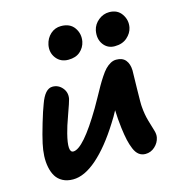

<svg xmlns="http://www.w3.org/2000/svg" viewBox="-112 -830 907 965"><g transform="rotate(-15 341.5 -347.5)"><path d="M525.9 -557.1Q488.3 -557.1 467 -586.7Q445.8 -616.2 454.1 -659.2Q460.9 -689.5 486.1 -709.7Q511.2 -730 542 -730Q585 -730 606.7 -698.2Q628.4 -666.5 621.1 -628.9Q615.2 -600.6 590.6 -578.9Q565.9 -557.1 525.9 -557.1ZM283.2 -551.8Q243.2 -551.8 220.5 -581.1Q197.8 -610.4 205.1 -649.9Q211.9 -683.1 235.1 -704.1Q258.3 -725.1 290 -725.1Q336.9 -725.1 359.1 -693.4Q381.3 -661.6 374 -622.1Q367.7 -591.8 344.7 -571.8Q321.8 -551.8 283.2 -551.8ZM150.9 35.2Q119.6 35.2 97.2 23.2Q74.7 11.2 62.3 -9Q49.8 -29.3 44.2 -57.1Q38.6 -85 40 -115.5Q41.5 -146 48.8 -179.2Q57.1 -217.8 75.2 -278.6Q93.3 -339.4 105 -369.1Q130.4 -441.9 169.9 -441.9Q200.7 -441.9 220.9 -417.7Q241.2 -393.6 234.9 -360.8Q231.9 -346.7 210.2 -286.6Q188.5 -226.6 181.2 -195.8Q156.7 -100.1 188 -100.1Q239.3 -100.1 347.2 -282.2Q358.9 -302.2 376.5 -334Q394 -365.7 404.5 -384.3Q415 -402.8 429.9 -425.5Q444.8 -448.2 456.8 -460.7Q468.8 -473.1 483.6 -481.7Q498.5 -490.2 514.2 -490.2Q546.9 -490.2 563 -470.5Q579.1 -450.7 580.1 -417Q580.1 -408.2 578.1 -323.7Q576.2 -239.3 578.1 -227.1Q581.1 -187.5 591.1 -152.8Q601.1 -118.2 607.7 -96.9Q614.3 -75.7 610.8 -59.1Q605.5 -32.7 584.2 -13.4Q563 5.9 535.2 5.9Q515.6 5.9 501.2 -5.1Q486.8 -16.1 477.3 -38.8Q467.8 -61.5 461.9 -87.6Q456.1 -113.8 451.2 -151.9Q445.3 -200.2 443.8 -246.1Q428.7 -216.8 409.2 -187Q342.8 -81.1 276.4 -22.9Q210 35.2 150.9 35.2Z"/></g></svg>

Font: Shantell Sans Irregular Bouncy
Style: Italic
Weight: 600
Italic angle: -11.31°
Designer: Stephen Nixon, Anya Danilova, Shantell Martin
Foundry: Arrow Type
Version: Version 1.006;[9816181b4]